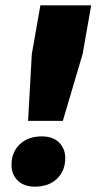

<svg xmlns="http://www.w3.org/2000/svg" viewBox="-20 -688 361 718"><path d="M85 -236 99 -486 131 -668H321L289 -486L215 -236ZM111 10Q69 10 46 -13Q23 -36 23 -71Q23 -119 54 -148.5Q85 -178 136 -178Q178 -178 201 -155Q224 -132 224 -97Q224 -49 193 -19.5Q162 10 111 10Z"/></svg>

Font: Celebes Black
Style: Italic
Weight: 900
Italic angle: -10°
Designer: Anugrah Pasau
Foundry: Lafontype
Version: Version 1.000; ttfautohint (v1.8.4)